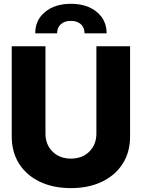

<svg xmlns="http://www.w3.org/2000/svg" viewBox="-20 -968 737 998"><path d="M481 -727.5H656.2V-258.8Q656.2 -177.2 617.7 -116.9Q579.1 -56.6 509.8 -23.4Q440.4 9.8 348.6 9.8Q256.3 9.8 187 -23.4Q117.7 -56.6 79.3 -116.9Q41 -177.2 41 -258.8V-727.5H216.3V-273.4Q216.3 -216.8 252.9 -180.2Q289.6 -143.6 348.6 -143.6Q407.7 -143.6 444.3 -180.2Q481 -216.8 481 -273.4ZM163.1 -794.9Q163.1 -863.8 214.4 -906Q265.6 -948.2 348.6 -948.2Q431.6 -948.2 482.9 -906Q534.2 -863.8 534.2 -794.9H419.4Q419.4 -824.7 400.4 -842Q381.3 -859.4 348.6 -859.4Q315.4 -859.4 296.1 -842Q276.9 -824.7 276.9 -794.9Z"/></svg>

Font: Inter Tight ExtraBold
Style: Regular
Weight: 800
Designer: Rasmus Andersson
Foundry: rsms
Version: Version 3.004; ttfautohint (v1.8.4.7-5d5b)